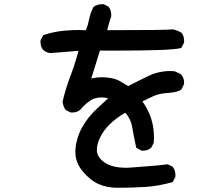

<svg xmlns="http://www.w3.org/2000/svg" viewBox="-20 -807 1040 909"><path d="M412.1 -435.5Q441.4 -441.4 458.5 -441.4Q475.6 -441.4 490.2 -439.5Q523.4 -436.5 545.9 -423.8Q568.4 -411.1 586.9 -399.4Q635.7 -424.8 683.6 -447.8Q731.4 -470.7 787.1 -470.7Q795.9 -470.7 806.6 -469.7L835.9 -456.1Q851.6 -438.5 851.6 -417Q851.6 -409.2 850.6 -407.2L839.8 -385.7L838.9 -383.8Q822.3 -370.1 777.3 -367.2Q732.4 -364.3 705.6 -351.6Q678.7 -338.9 654.3 -327.1Q683.6 -285.2 696.3 -243.7Q709 -202.1 709 -157.2Q709 -145.5 708 -130.9L696.3 -108.4Q680.7 -93.8 659.2 -93.8Q656.2 -93.8 650.4 -93.8L625 -107.4Q614.3 -157.2 609.9 -183.1Q605.5 -209 604 -214.4Q602.5 -219.7 601.1 -225.1Q599.6 -230.5 597.2 -235.4Q594.7 -240.2 592.3 -245.6Q589.8 -251 586.9 -254.9Q581.1 -264.6 573.2 -273.4Q484.4 -221.7 453.1 -154.3Q438.5 -123 438.5 -97.7Q438.5 -59.6 482.4 -33.2Q518.6 -12.7 576.2 -12.7Q588.9 -12.7 616.7 -15.1Q644.5 -17.6 686.5 -20.5Q728.5 -23.4 773.4 -29.3L797.9 -17.6Q810.5 0 810.5 21.5Q810.5 24.4 810.5 30.3L797.9 54.7Q731.4 74.2 667 78.1Q602.5 82 538.1 82Q486.3 82 446.8 64.5Q407.2 46.9 372.1 4.9Q336.9 -37.1 336.9 -86.9Q336.9 -91.8 336.9 -97.7Q340.8 -152.3 368.2 -203.1Q395.5 -252.9 441.4 -294.9L492.2 -341.8Q478.5 -345.7 462.9 -345.7Q438.5 -345.7 419.9 -337.9Q391.6 -324.2 359.4 -287.1Q344.7 -274.4 323.2 -274.4Q320.3 -274.4 314.5 -274.4L291 -286.1Q278.3 -303.7 276.4 -326.2Q292 -392.6 316.4 -455.1Q336.9 -509.8 351.6 -566.4L218.8 -555.7Q199.2 -557.6 184.6 -570.3Q171.9 -585 171.9 -607.4Q171.9 -610.4 171.9 -616.2L184.6 -640.6Q236.3 -658.2 289.1 -662.1Q323.2 -665 348.1 -665Q373 -665 386.7 -664.1Q396.5 -687.5 400.4 -709Q407.2 -745.1 422.9 -774.4Q440.4 -787.1 461.9 -787.1Q464.8 -787.1 470.7 -787.1L494.1 -775.4Q506.8 -757.8 506.8 -736.3Q506.8 -729.5 505.9 -727.5Q495.1 -696.3 487.3 -664.1Q767.6 -664.1 798.8 -668Q820.3 -663.1 838.9 -652.3Q851.6 -636.7 851.6 -614.3Q851.6 -611.3 851.6 -605.5L838.9 -581.1L835 -579.1Q792 -567.4 525.4 -567.4Q491.2 -567.4 453.1 -567.4Z"/></svg>

Font: JasonHandwriting2
Style: SemiBold
Weight: 600
Version: Version 1.04.7